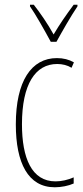

<svg xmlns="http://www.w3.org/2000/svg" viewBox="-20 -783 353 813"><path d="M195 -606H219C245 -653 279 -713 308 -756V-763H292C258 -717 233 -681 207 -637C183 -681 149 -730 123 -763H107V-756C129 -725 168 -656 195 -606ZM212 10C239 10 270 4 292 -6V-32C267 -21 240 -15 215 -15C114 -15 73 -114 73 -257C73 -427 130 -512 222 -512C244 -512 265 -507 283 -496L293 -519C272 -531 248 -537 221 -537C113 -537 47 -440 47 -256C47 -93 99 10 212 10Z"/></svg>

Font: Noto Sans Armenian ExtraCondensed Thin
Style: Regular
Weight: 100
Width: 2
Designer: Monotype Design Team
Foundry: Monotype Imaging Inc.
Version: Version 2.008